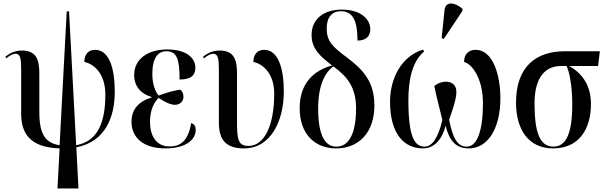

<svg xmlns="http://www.w3.org/2000/svg" viewBox="-20 -824 3405 1079"><path d="M303 235H421L409 4C573 -28 625 -167 625 -309C625 -437 595 -544 514 -544C478 -544 454 -520 454 -476C506 -465 572 -413 572 -292C572 -136 529 -29 408 -8L368 -760H355L315 -8C234 -20 201 -71 201 -194V-412C201 -497 179 -540 102 -540C65 -540 34 -525 10 -505L15 -496C37 -515 56 -522 68 -522C94 -521 99 -496 99 -431V-184C99 -53 172 5 315 10Z M909 10C1029 10 1080 -42 1080 -94C1080 -112 1073 -127 1054 -132C1038 -29 991 -1 933 -1C855 -1 823 -65 823 -139C823 -209 847 -249 871 -274C910 -248 940 -235 963 -235C991 -235 1011 -254 1011 -280C1011 -300 1003 -313 993 -320C961 -316 920 -305 872 -287C856 -302 836 -348 836 -407C836 -499 868 -536 915 -536C972 -536 990 -495 989 -377C1056 -377 1078 -403 1078 -444C1078 -491 1037 -546 920 -546C811 -546 734 -493 734 -402C734 -339 772 -296 832 -279V-276C767 -257 719 -216 719 -139C719 -54 782 10 909 10Z M1351 10C1504 10 1575 -148 1575 -309C1575 -437 1545 -544 1464 -544C1428 -544 1404 -520 1404 -476C1456 -465 1521 -413 1521 -297C1521 -118 1465 -4 1377 -4C1316 -4 1312 -43 1312 -145V-412C1312 -497 1290 -540 1213 -540C1176 -540 1145 -525 1121 -505L1126 -496C1148 -515 1167 -522 1179 -522C1205 -521 1210 -496 1210 -431V-135C1210 -39 1249 10 1351 10Z M1869 10C1993 10 2084 -75 2084 -232C2084 -362 2023 -431 1931 -500C1848 -561 1816 -593 1816 -664C1816 -728 1846 -761 1896 -761C1964 -761 1989 -705 1989 -596C2033 -596 2061 -617 2061 -660C2061 -712 2013 -770 1901 -770C1800 -770 1731 -718 1731 -627C1731 -546 1785 -504 1846 -456C1742 -428 1664 -355 1664 -216C1664 -71 1749 10 1869 10ZM1870 0C1808 0 1768 -61 1768 -213C1768 -345 1805 -414 1853 -451C1932 -394 1981 -333 1981 -215C1981 -69 1938 1 1870 0Z M2474 -605 2579 -763V-775C2536 -812 2483 -819 2478 -766L2462 -610ZM2357 10C2414 10 2463 -32 2484 -118C2505 -32 2543 10 2614 10C2722 10 2792 -102 2792 -272C2792 -401 2751 -544 2653 -544C2616 -544 2588 -522 2588 -476C2636 -463 2694 -378 2694 -246C2694 -64 2652 0 2603 0C2550 0 2524 -49 2504 -151C2521 -200 2540 -253 2544 -293C2550 -340 2526 -365 2485 -365C2466 -365 2439 -357 2421 -340C2430 -290 2447 -230 2466 -150C2441 -43 2406 0 2366 0C2311 0 2275 -52 2275 -259C2275 -367 2293 -476 2364 -535L2357 -545C2233 -507 2172 -380 2172 -252C2172 -74 2249 10 2357 10Z M3088 10C3235 10 3301 -100 3301 -239C3301 -343 3254 -410 3179 -453H3341L3351 -536H3154C2993 -536 2880 -450 2880 -248C2880 -89 2955 10 3088 10ZM3090 0C3014 0 2984 -78 2984 -243C2984 -404 3056 -453 3132 -453H3164C3180 -421 3196 -341 3196 -236C3196 -71 3160 0 3090 0Z"/></svg>

Font: Noto Serif Display Condensed Medium
Style: Regular
Weight: 500
Width: 3
Designer: Monotype Design Team
Foundry: Monotype Imaging Inc.
Version: Version 2.009